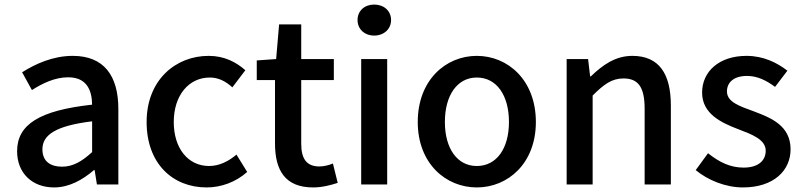

<svg xmlns="http://www.w3.org/2000/svg" viewBox="-20 -809 3522 842"><path d="M217 13C283 13 342 -20 392 -63H395L405 0H499V-331C499 -477 436 -564 299 -564C211 -564 134 -528 77 -492L120 -414C167 -444 221 -470 279 -470C360 -470 383 -414 384 -350C155 -325 55 -264 55 -146C55 -49 122 13 217 13ZM252 -78C203 -78 166 -100 166 -154C166 -216 221 -257 384 -277V-142C339 -101 300 -78 252 -78Z M886 13C949 13 1014 -10 1064 -55L1017 -131C984 -103 943 -81 897 -81C805 -81 742 -158 742 -274C742 -391 808 -469 900 -469C938 -469 969 -453 999 -426L1056 -501C1016 -536 965 -564 895 -564C750 -564 623 -458 623 -274C623 -92 737 13 886 13Z M1353 13C1393 13 1430 3 1461 -7L1440 -92C1424 -85 1400 -79 1381 -79C1324 -79 1301 -113 1301 -179V-458H1444V-550H1301V-702H1204L1191 -550L1106 -544V-458H1186V-180C1186 -64 1229 13 1353 13Z M1564 0H1678V-550H1564ZM1621 -653C1663 -653 1695 -681 1695 -721C1695 -762 1663 -789 1621 -789C1579 -789 1548 -762 1548 -721C1548 -681 1579 -653 1621 -653Z M2071 13C2207 13 2330 -92 2330 -274C2330 -458 2207 -564 2071 -564C1935 -564 1812 -458 1812 -274C1812 -92 1935 13 2071 13ZM2071 -81C1985 -81 1931 -158 1931 -274C1931 -391 1985 -469 2071 -469C2158 -469 2212 -391 2212 -274C2212 -158 2158 -81 2071 -81Z M2465 0H2579V-390C2628 -439 2663 -465 2714 -465C2779 -465 2807 -427 2807 -332V0H2922V-346C2922 -486 2870 -564 2753 -564C2678 -564 2622 -523 2571 -474H2568L2559 -550H2465Z M3238 13C3374 13 3447 -62 3447 -154C3447 -258 3362 -292 3285 -321C3225 -343 3168 -361 3168 -408C3168 -446 3196 -476 3256 -476C3302 -476 3341 -456 3379 -428L3433 -499C3388 -534 3328 -564 3254 -564C3133 -564 3059 -495 3059 -403C3059 -310 3143 -271 3216 -243C3276 -220 3338 -198 3338 -148C3338 -106 3307 -74 3241 -74C3182 -74 3134 -98 3085 -137L3031 -63C3084 -19 3162 13 3238 13Z"/></svg>

Font: Genne Gothic Medium
Style: Regular
Weight: 500
Designer: Ryoko NISHIZUKA (kana & ideographs); Paul D. Hunt (Latin, Greek & Cyrillic); Wenlong ZHANG (bopomofo); Sandoll Communica
Foundry: Adobe Systems Incorporated
Version: Version 1.004;PS 1.004;hotconv 16.6.51;makeotf.lib2.5.65220